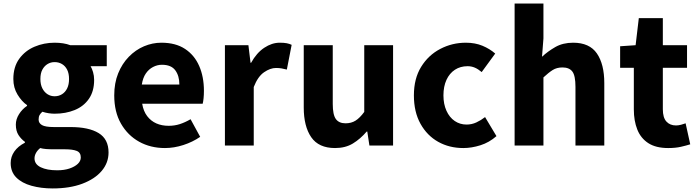

<svg xmlns="http://www.w3.org/2000/svg" viewBox="-20 -818 3918 1079"><path d="M276 241Q211 241 157 226Q103 211 71.5 179.5Q40 148 40 98Q40 63 60.5 33.5Q81 4 120 -16V-21Q99 -36 84 -59Q69 -82 69 -118Q69 -148 87 -176.5Q105 -205 132 -223V-227Q102 -248 78.5 -286.5Q55 -325 55 -374Q55 -442 88 -487.5Q121 -533 174 -555.5Q227 -578 287 -578Q312 -578 334.5 -574.5Q357 -571 375 -564H580V-446H489Q497 -433 503 -412.5Q509 -392 509 -369Q509 -305 479.5 -262.5Q450 -220 399.5 -199.5Q349 -179 287 -179Q272 -179 254.5 -181.5Q237 -184 218 -190Q208 -181 202.5 -171.5Q197 -162 197 -146Q197 -126 216 -115Q235 -104 283 -104H376Q479 -104 534.5 -70Q590 -36 590 39Q590 97 551.5 142.5Q513 188 442.5 214.5Q372 241 276 241ZM287 -277Q310 -277 328.5 -288.5Q347 -300 357.5 -321.5Q368 -343 368 -374Q368 -405 357.5 -426Q347 -447 328.5 -458Q310 -469 287 -469Q265 -469 247 -458Q229 -447 218 -426.5Q207 -406 207 -374Q207 -343 218 -321.5Q229 -300 247 -288.5Q265 -277 287 -277ZM301 139Q341 139 370.5 129Q400 119 417 103Q434 87 434 67Q434 39 411 30Q388 21 346 21H285Q257 21 238.5 19.5Q220 18 206 14Q190 27 182 42Q174 57 174 72Q174 105 209 122Q244 139 301 139Z M907 14Q826 14 762 -21.5Q698 -57 660 -123Q622 -189 622 -282Q622 -351 644 -405.5Q666 -460 704 -499Q742 -538 789.5 -558Q837 -578 887 -578Q967 -578 1020 -543Q1073 -508 1099.5 -447Q1126 -386 1126 -308Q1126 -285 1124 -265.5Q1122 -246 1119 -235H779Q786 -193 807 -165.5Q828 -138 858.5 -124.5Q889 -111 928 -111Q961 -111 990.5 -120.5Q1020 -130 1051 -148L1105 -49Q1063 -20 1010.5 -3Q958 14 907 14ZM777 -343H988Q988 -392 965 -423Q942 -454 890 -454Q864 -454 840 -441.5Q816 -429 799.5 -405Q783 -381 777 -343Z M1244 0V-564H1376L1388 -465H1391Q1422 -521 1465 -549.5Q1508 -578 1552 -578Q1576 -578 1591.5 -575Q1607 -572 1619 -566L1592 -427Q1576 -431 1562.5 -433.5Q1549 -436 1531 -436Q1499 -436 1464 -412Q1429 -388 1406 -329V0Z M1863 14Q1771 14 1729 -47Q1687 -108 1687 -214V-564H1850V-234Q1850 -173 1867.5 -149Q1885 -125 1922 -125Q1954 -125 1978 -140Q2002 -155 2027 -189V-564H2189V0H2056L2044 -79H2041Q2005 -37 1963 -11.5Q1921 14 1863 14Z M2584 14Q2505 14 2442.5 -21Q2380 -56 2343 -122.5Q2306 -189 2306 -282Q2306 -376 2346.5 -442Q2387 -508 2454 -543Q2521 -578 2598 -578Q2650 -578 2691 -561Q2732 -544 2763 -517L2687 -413Q2667 -430 2648 -438Q2629 -446 2608 -446Q2567 -446 2536.5 -426Q2506 -406 2489 -369Q2472 -332 2472 -282Q2472 -233 2489 -195.5Q2506 -158 2535.5 -138Q2565 -118 2602 -118Q2631 -118 2657 -130Q2683 -142 2706 -160L2770 -53Q2729 -17 2679.5 -1.5Q2630 14 2584 14Z M2872 0V-798H3034V-602L3026 -499Q3058 -529 3100.5 -553.5Q3143 -578 3201 -578Q3293 -578 3334.5 -517.5Q3376 -457 3376 -351V0H3214V-330Q3214 -393 3196.5 -416Q3179 -439 3141 -439Q3109 -439 3086 -424.5Q3063 -410 3034 -383V0Z M3735 14Q3666 14 3623.5 -13.5Q3581 -41 3561.5 -90Q3542 -139 3542 -203V-437H3465V-558L3552 -564L3570 -716H3705V-564H3841V-437H3705V-204Q3705 -157 3725 -135Q3745 -113 3779 -113Q3793 -113 3807.5 -117Q3822 -121 3833 -125L3859 -7Q3837 0 3806.5 7Q3776 14 3735 14Z"/></svg>

Font: Noto Sans JP ExtraBold
Style: Regular
Weight: 800
Designer: Ryoko NISHIZUKA  (kana, bopomofo & ideographs); Paul D. Hunt (Latin, Greek & Cyrillic); Sandoll Communications , Soo-you
Foundry: Adobe
Version: Version 2.004-H2;hotconv 1.0.118;makeotfexe 2.5.65603